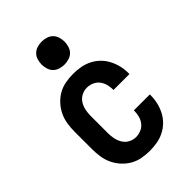

<svg xmlns="http://www.w3.org/2000/svg" viewBox="-223 -844 946 946"><g transform="rotate(-45 250.0 -371.0)"><path d="M247 8Q220 8 193 3Q166 -2 142.5 -15.5Q119 -29 100.5 -49.5Q82 -70 70.5 -94.5Q59 -119 55 -146Q51 -173 51 -200V-320Q51 -347 55 -374Q59 -401 70.5 -425.5Q82 -450 100.5 -470.5Q119 -491 142.5 -504.5Q166 -518 193 -523Q220 -528 247 -528Q273 -528 298.5 -523.5Q324 -519 347 -507.5Q370 -496 388.5 -478Q407 -460 419 -437Q431 -414 437 -389Q443 -364 443 -338V-331H332V-334Q332 -353 327 -371Q322 -389 311 -403Q300 -417 282.5 -424.5Q265 -432 247 -432Q227 -432 209 -422.5Q191 -413 180.5 -396Q170 -379 166 -359.5Q162 -340 162 -320V-200Q162 -180 166 -160.5Q170 -141 180.5 -124Q191 -107 209 -97.5Q227 -88 247 -88Q265 -88 282.5 -95.5Q300 -103 311 -117Q322 -131 327 -149Q332 -167 332 -186V-189H443V-182Q443 -156 437 -131Q431 -106 419 -83Q407 -60 388.5 -42Q370 -24 347 -12.5Q324 -1 298.5 3.5Q273 8 247 8ZM250 -590Q234 -590 218 -595Q202 -600 191 -611Q180 -622 175 -638Q170 -654 170 -670Q170 -686 175 -702Q180 -718 191 -729Q202 -740 218 -745Q234 -750 250 -750Q266 -750 282 -745Q298 -740 309 -729Q320 -718 325 -702Q330 -686 330 -670Q330 -654 325 -638Q320 -622 309 -611Q298 -600 282 -595Q266 -590 250 -590Z"/></g></svg>

Font: Iosevka Term Curly
Style: Bold
Weight: 700
Designer: Belleve Invis
Foundry: Belleve Invis
Version: Version 32.3.0